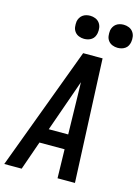

<svg xmlns="http://www.w3.org/2000/svg" viewBox="-156 -1030 805 1107"><g transform="rotate(15 246.5 -477.0)"><path d="M-17 0 257 -735H373L379 -595L405 0H301L297 -172H147L87 0ZM179 -260H295L290 -490Q289 -510 289 -530Q289 -550 288 -570Q281 -550 274 -530Q267 -510 260 -490ZM440 -816Q424 -816 409 -822Q394 -828 384.5 -840.5Q375 -853 373 -869Q371 -885 373 -902Q375 -913 381 -923.5Q387 -934 396.5 -941Q406 -948 417.5 -951Q429 -954 441 -954Q457 -954 472 -948Q487 -942 496.5 -929.5Q506 -917 508.5 -901Q511 -885 508 -868Q506 -857 500.5 -846.5Q495 -836 485 -829Q475 -822 463.5 -819Q452 -816 440 -816ZM240 -816Q224 -816 209 -822Q194 -828 184.5 -840.5Q175 -853 173 -869Q171 -885 173 -902Q175 -913 181 -923.5Q187 -934 196.5 -941Q206 -948 217.5 -951Q229 -954 241 -954Q257 -954 272 -948Q287 -942 296.5 -929.5Q306 -917 308.5 -901Q311 -885 308 -868Q306 -857 300.5 -846.5Q295 -836 285 -829Q275 -822 263.5 -819Q252 -816 240 -816Z"/></g></svg>

Font: Iosevka SS18 Semibold
Style: Italic
Weight: 600
Italic angle: -9°
Monospace: yes
Designer: Belleve Invis
Foundry: Belleve Invis
Version: Version 25.1.1; ttfautohint (v1.8.4)